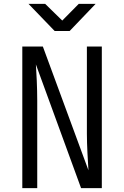

<svg xmlns="http://www.w3.org/2000/svg" viewBox="-20 -970 640 990"><path d="M262 -810H339L473 -950H386L301 -864L213 -950H127ZM95 0H172V-450C172 -517 168 -597 165 -638L398 0H505V-730H428V-280C428 -222 433 -138 436 -92L201 -730H95Z"/></svg>

Font: JetBrains Mono Light
Style: Regular
Weight: 336
Monospace: yes
Designer: Philipp Nurullin, Konstantin Bulenkov
Foundry: JetBrains
Version: Version 2.305